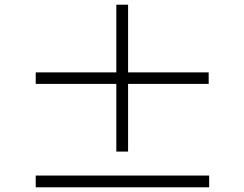

<svg xmlns="http://www.w3.org/2000/svg" viewBox="-20 -820 1040 817"><path d="M868 -512H525V-800H475V-512H132V-463H475V-175H525V-463H868ZM132 -73V-23H870V-73Z"/></svg>

Font: Spoqa Han Sans Neo Light
Style: Regular
Weight: 300
Designer: [Spoqa Han Sans Neo] Dong-huui Kim ___ Younghwa Kang ___ Yujin Lee ___ [Noto Sans] Ryoko NISHIZUKA ____ (kana & ideograp
Foundry: Spoqa (http://www.spoqa-han-sans.com)
Version: Version 1.100;hotconv 1.0.109;makeotfexe 2.5.65596